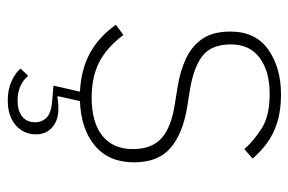

<svg xmlns="http://www.w3.org/2000/svg" viewBox="-148 -412 763 508"><g transform="rotate(90 234.0 -158.5)"><path d="M247 203Q217 203 194.5 192.5Q172 182 162 169L181 149Q192 162 208.5 169.5Q225 177 247 177Q273 177 288.5 165Q304 153 304 130Q304 112 291 99.5Q278 87 242 85L207 82L223 12Q165 9 122 -14Q79 -37 46 -83L73 -103Q107 -58 146 -38.5Q185 -19 238 -19Q305 -19 340 -47.5Q375 -76 375 -128Q375 -178 346 -204Q317 -230 256 -239L213 -246Q168 -253 134.5 -269Q101 -285 82.5 -313Q64 -341 64 -386Q64 -453 112 -486.5Q160 -520 230 -520Q273 -520 304.5 -510Q336 -500 359 -483Q382 -466 400 -445L375 -423Q353 -448 320 -469Q287 -490 229 -490Q169 -490 133.5 -463.5Q98 -437 98 -388Q98 -336 128 -312.5Q158 -289 218 -279L262 -272Q332 -261 371 -228.5Q410 -196 410 -131Q410 -65 366.5 -28Q323 9 248 12L235 70L237 72Q245 70 253.5 69.5Q262 69 269 69Q298 69 317 85Q336 101 336 129Q336 150 325 167Q314 184 294 193.5Q274 203 247 203Z"/></g></svg>

Font: IBM Plex Sans ExtraLight
Style: Regular
Weight: 250
Designer: Mike Abbink, Paul van der Laan, Pieter van Rosmalen
Foundry: Bold Monday
Version: Version 3.201